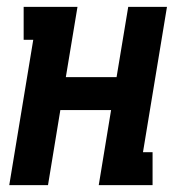

<svg xmlns="http://www.w3.org/2000/svg" viewBox="-20 -540 540 560"><path d="M7 0 77 -424H49V-520H206L172 -315H320L354 -520H467L397 -96H425V0H268L304 -219H156L120 0Z"/></svg>

Font: Iosevka Curly Slab
Style: Bold Italic
Weight: 700
Italic angle: -9°
Monospace: yes
Designer: Belleve Invis
Foundry: Belleve Invis
Version: Version 22.1.2; ttfautohint (v1.8.4)